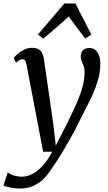

<svg xmlns="http://www.w3.org/2000/svg" viewBox="-64 -839 624 1108"><path d="M89 -465.5Q85.5 -484.5 79.8 -491Q74 -497.5 65.5 -497.5Q57 -497.5 48.2 -492.5Q39.5 -487.5 28 -476.5L15.5 -504.5Q20 -511.5 35.2 -525.5Q50.5 -539.5 72.8 -551.2Q95 -563 120.5 -563Q144.5 -563 158.8 -554.8Q173 -546.5 180 -531.2Q187 -516 190 -495Q196.5 -449 203.2 -402.2Q210 -355.5 216.8 -309Q223.5 -262.5 230.2 -215.8Q237 -169 243.5 -123L258 1L323 -126Q343 -167.5 361 -205.5Q379 -243.5 393.2 -280Q407.5 -316.5 415.8 -352.5Q424 -388.5 424 -424.5Q424 -445 418.5 -458.5Q413 -472 407.5 -484.5Q402 -497 402 -513.5Q402 -537 415.5 -549.5Q429 -562 451 -562Q472 -562 486 -550.5Q500 -539 507.5 -518.5Q515 -498 515 -471.5Q515 -419 498 -365.8Q481 -312.5 455.8 -261.5Q430.5 -210.5 406.5 -164.5Q387.5 -125 367.8 -87.5Q348 -50 328.5 -16Q309 18 291 47.5Q273 77 257 101Q241 125 228 142.5Q208.5 173.5 183 197.5Q157.5 221.5 124.8 235.2Q92 249 49.5 249Q25.5 249 -2.5 243.8Q-30.5 238.5 -44 231L-19.5 156.5Q-10.5 163.5 11.5 172Q33.5 180.5 65 180.5Q92 180.5 121.2 166Q150.5 151.5 180.2 119.8Q210 88 237.5 36.5H185ZM186 -616 155 -640 307.5 -819H371.5L463 -639.5L428 -617Q403 -648 380.2 -679.8Q357.5 -711.5 332 -744.5Q298 -712 261 -680Q224 -648 186 -616Z"/></svg>

Font: Merriweather 28pt
Style: Italic
Weight: 400
Italic angle: -7.8°
Version: Version 2.101